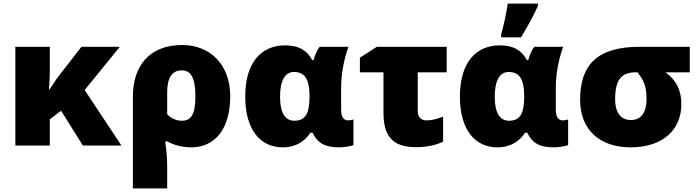

<svg xmlns="http://www.w3.org/2000/svg" viewBox="-20 -815 3908 1075"><path d="M651 -553H436L317 -400C289 -365 270 -331 258 -315H254C256 -339 259 -378 259 -434V-553H66V0H259V-147L322 -195L444 0H660L454 -311Z M1269 -276C1269 -456 1154 -563 1000 -563C821 -563 724 -451 724 -273V240H916V107C916 50 905 -23 905 -23H918C951 -3 1002 10 1051 10C1185 10 1269 -95 1269 -276ZM997 -421C1050 -421 1074 -378 1074 -276C1074 -174 1050 -139 998 -139C970 -139 936 -152 916 -176V-299C916 -380 944 -421 997 -421Z M1563 10C1639 10 1689 -27 1718 -72H1730C1760 -10 1803 10 1882 10C1904 10 1949 3 1959 -3V-146C1954 -144 1939 -141 1930 -141C1909 -141 1890 -153 1890 -200V-324C1890 -426 1916 -511 1931 -553H1770C1753 -533 1742 -502 1736 -479H1728C1697 -535 1652 -561 1576 -561C1442 -561 1353 -464 1353 -274C1353 -89 1437 10 1563 10ZM1628 -139C1575 -139 1548 -186 1548 -273C1548 -363 1575 -412 1626 -412C1692 -412 1713 -363 1713 -275V-270C1712 -181 1691 -139 1628 -139Z M2481 -553H2090L1995 -492V-410H2127V-182C2127 -31 2200 9 2312 9C2373 9 2424 -4 2461 -22V-162C2427 -149 2399 -141 2367 -141C2337 -141 2319 -160 2319 -194V-410H2481Z M2786 -606H2897C2937 -671 2966 -725 2992 -782V-795H2823C2816 -746 2799 -667 2786 -622ZM2765 10C2841 10 2891 -27 2920 -72H2932C2962 -10 3005 10 3084 10C3106 10 3151 3 3161 -3V-146C3156 -144 3141 -141 3132 -141C3111 -141 3092 -153 3092 -200V-324C3092 -426 3118 -511 3133 -553H2972C2955 -533 2944 -502 2938 -479H2930C2899 -535 2854 -561 2778 -561C2644 -561 2555 -464 2555 -274C2555 -89 2639 10 2765 10ZM2830 -139C2777 -139 2750 -186 2750 -273C2750 -363 2777 -412 2828 -412C2894 -412 2915 -363 2915 -275V-270C2914 -181 2893 -139 2830 -139Z M3795 -233C3795 -310 3765 -368 3706 -410H3842V-553H3561C3322 -553 3228 -450 3228 -256C3228 -86 3341 10 3510 10C3695 10 3795 -91 3795 -233ZM3424 -257C3424 -369 3459 -410 3539 -410H3550C3581 -367 3600 -339 3600 -262C3600 -189 3573 -143 3512 -143C3451 -143 3424 -193 3424 -257Z"/></svg>

Font: Noto Sans UI Black
Style: Regular
Weight: 900
Designer: Monotype Design Team
Foundry: Monotype Imaging Inc.
Version: Version 1.901